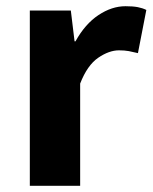

<svg xmlns="http://www.w3.org/2000/svg" viewBox="-20 -598 491 618"><path d="M76 0V-564H208L220 -465H223Q254 -521 297 -549.5Q340 -578 384 -578Q408 -578 423.5 -575Q439 -572 451 -566L424 -427Q408 -431 394.5 -433.5Q381 -436 363 -436Q331 -436 296 -412Q261 -388 238 -329V0Z"/></svg>

Font: Noto Sans JP ExtraBold
Style: Regular
Weight: 800
Designer: Ryoko NISHIZUKA  (kana, bopomofo & ideographs); Paul D. Hunt (Latin, Greek & Cyrillic); Sandoll Communications , Soo-you
Foundry: Adobe
Version: Version 2.004-H2;hotconv 1.0.118;makeotfexe 2.5.65603